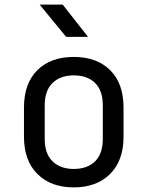

<svg xmlns="http://www.w3.org/2000/svg" viewBox="-20 -805 640 833"><path d="M300 8Q201 8 142.5 -50Q84 -108 84 -212V-338Q84 -443 142 -500.5Q200 -558 300 -558Q400 -558 458 -500.5Q516 -443 516 -338V-212Q516 -108 457.5 -50Q399 8 300 8ZM300 -72Q359 -72 392.5 -105Q426 -138 426 -202V-348Q426 -412 392.5 -445Q359 -478 300 -478Q242 -478 208 -445Q174 -412 174 -348V-202Q174 -138 208 -105Q242 -72 300 -72ZM267 -645 152 -785H252L362 -645Z"/></svg>

Font: JetBrainsMono NFM
Style: Regular
Weight: 400
Monospace: yes
Designer: Philipp Nurullin, Konstantin Bulenkov
Foundry: JetBrains
Version: Version 2.304; ttfautohint (v1.8.4.7-5d5b);Nerd Fonts 3.3.0